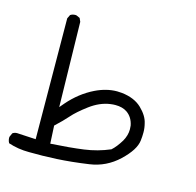

<svg xmlns="http://www.w3.org/2000/svg" viewBox="-128 -440 711 695"><g transform="rotate(15 227.5 -92.5)"><path d="M277.8 -75.7Q287.6 -77.1 296.4 -77.1Q323.2 -77.1 340.3 -65.4Q362.8 -49.8 368.7 -19.5Q369.6 -12.2 369.6 -5.4Q369.6 17.1 356.9 39.6Q340.3 66.9 323.7 81.5Q277.8 101.1 227.8 107.9Q177.7 114.7 104.5 119.1L101.1 52.2Q128.9 26.4 146.5 6.3Q165 -15.1 201.9 -42.7Q238.8 -70.3 277.8 -75.7ZM38.1 168.5Q87.9 169.4 142.1 166.5Q196.3 163.6 260.7 154.3Q322.3 145.5 368.2 102.1Q414.1 58.6 418 23.4Q419.9 8.8 419.9 -7.8Q419.9 -24.4 415.5 -41Q409.7 -67.9 382.6 -94Q355.5 -120.1 307.6 -125.5Q298.8 -126.5 289.6 -126.5Q250 -126.5 208.5 -106.4Q156.7 -81.1 115.7 -33.7L101.6 -17.1L95.2 -335L89.4 -348.1L76.2 -354Q74.2 -354.5 72.3 -354.5Q61 -354.5 53.2 -349.1L46.4 -335L49.3 117.2L-21 113.3Q-31.2 113.3 -38.1 118.7L-44.4 132.8Q-44.9 135.3 -44.9 137.2Q-44.9 139.2 -44.4 142.6Q-43.5 149.4 -39.6 156.2Q-2.9 168.5 38.1 168.5Z"/></g></svg>

Font: NaikaiFont
Style: Light
Weight: 300
Version: Version 1.89